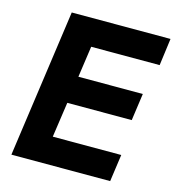

<svg xmlns="http://www.w3.org/2000/svg" viewBox="-105 -786 801 875"><g transform="rotate(15 296.0 -348.5)"><path d="M28 0 126 -697H592L575 -569H252L231 -422H535L517 -294H213L189 -128H512L494 0Z"/></g></svg>

Font: Hanken Grotesk ExtraBold
Style: Italic
Weight: 800
Italic angle: -8°
Designer: Alfredo Marco Pradil
Foundry: Hanken Design Co.
Version: Version 3.013